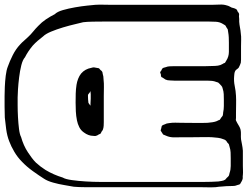

<svg xmlns="http://www.w3.org/2000/svg" viewBox="-43 -794 1081 838"><path d="M1017 -136V-70Q1017 -60 1017.5 -50Q1018 -40 1017 -30Q1016 -25 1016.5 -20Q1017 -15 1015 -10Q1014 -7 1012.5 -4Q1011 -1 1009 2Q1008 3 1007 5.5Q1006 8 1005 9Q1003 11 999 12Q995 13 992 14Q985 17 978.5 17.5Q972 18 964 18Q955 18 945.5 18.5Q936 19 927 20Q920 20 913 21Q906 22 898 23Q881 24 863 23.5Q845 23 828 23H376Q354 23 328 23Q302 23 279 21Q264 18 239 14Q214 10 189 3Q164 -4 149 -14Q127 -28 100.5 -47Q74 -66 53 -88Q34 -107 19.5 -131.5Q5 -156 -3 -178Q-12 -201 -16 -230Q-20 -259 -22 -281Q-23 -304 -23 -328.5Q-23 -353 -23 -375Q-23 -390 -22 -414.5Q-21 -439 -18 -463.5Q-15 -488 -9 -503Q-1 -526 12.5 -553Q26 -580 45 -600Q53 -609 62 -616.5Q71 -624 79 -632Q91 -643 101.5 -656Q112 -669 124 -681Q139 -697 157.5 -709.5Q176 -722 196 -732Q207 -743 231.5 -750Q256 -757 284.5 -762Q313 -767 337.5 -769.5Q362 -772 373 -773Q390 -774 407.5 -773.5Q425 -773 442 -773H882Q898 -773 915.5 -774Q933 -775 948 -770Q953 -769 958.5 -766Q964 -763 968 -761Q973 -760 979 -758Q985 -756 989 -753Q991 -752 992 -749Q993 -746 994 -744Q996 -742 997.5 -739.5Q999 -737 1000 -735Q1001 -732 1000.5 -729Q1000 -726 1000 -723Q1001 -717 1001 -711Q1001 -705 1001 -699Q1002 -686 1004.5 -673.5Q1007 -661 1008 -648Q1010 -635 1009.5 -620.5Q1009 -606 1009 -592V-547Q1009 -540 1009 -533Q1009 -526 1008 -520Q1007 -516 1004 -509.5Q1001 -503 999 -499Q996 -495 990.5 -491.5Q985 -488 983 -483Q981 -479 980 -472.5Q979 -466 979 -462Q977 -440 981.5 -418.5Q986 -397 987 -376Q988 -357 987.5 -338.5Q987 -320 987 -301V-279Q987 -277 986.5 -273.5Q986 -270 987 -268Q988 -266 989.5 -263Q991 -260 992 -258Q996 -251 1000.5 -243.5Q1005 -236 1007 -228Q1009 -218 1008.5 -207.5Q1008 -197 1009 -186Q1011 -174 1013.5 -162Q1016 -150 1017 -136ZM964 -103Q964 -116 963.5 -128.5Q963 -141 959 -153L956 -164Q955 -166 953 -168Q951 -170 949 -172Q948 -174 946 -177Q944 -180 942 -181Q941 -183 938 -184Q935 -185 933 -186Q921 -191 908.5 -192.5Q896 -194 883 -195Q868 -196 844.5 -195.5Q821 -195 797 -195Q773 -195 758 -195Q740 -195 719 -194.5Q698 -194 681 -202Q679 -203 675 -204.5Q671 -206 669 -207L662 -218Q661 -220 659.5 -222Q658 -224 658 -225Q658 -227 660 -231Q661 -233 661.5 -237.5Q662 -242 663 -244Q665 -247 670 -249Q675 -251 678 -252Q683 -255 688 -255.5Q693 -256 698 -257Q711 -259 723.5 -258.5Q736 -258 749 -258Q772 -258 806.5 -257.5Q841 -257 863 -258Q874 -259 884.5 -260.5Q895 -262 905 -266Q907 -268 910.5 -269Q914 -270 916 -271Q918 -273 919.5 -276Q921 -279 922 -280L929 -289Q931 -297 931 -303Q934 -317 934 -331.5Q934 -346 934 -359Q934 -371 933.5 -383Q933 -395 929 -407Q928 -409 927.5 -412Q927 -415 925 -417Q924 -419 922.5 -420.5Q921 -422 920 -423Q918 -425 915.5 -428Q913 -431 911 -432Q910 -434 907 -434.5Q904 -435 902 -436Q892 -440 882.5 -441Q873 -442 862 -442Q847 -442 818.5 -442Q790 -442 761.5 -442Q733 -442 718 -442Q709 -443 698 -443Q687 -443 679 -447Q677 -448 674.5 -450Q672 -452 670 -453Q669 -454 666 -455.5Q663 -457 661 -458Q659 -464 659 -470Q656 -476 656 -479Q657 -481 658.5 -483Q660 -485 661 -486Q662 -488 663.5 -491.5Q665 -495 667 -496Q669 -498 673.5 -499Q678 -500 681 -501Q688 -504 696.5 -504.5Q705 -505 713 -505H763Q778 -505 801.5 -505Q825 -505 848 -505Q871 -505 886 -506Q897 -506 908 -507.5Q919 -509 929 -515Q931 -517 934.5 -518Q938 -519 939 -520L945 -530Q956 -547 956 -568Q956 -589 956 -608Q956 -619 955.5 -630.5Q955 -642 953 -653Q952 -656 952 -659.5Q952 -663 951 -666Q950 -668 948 -670.5Q946 -673 945 -675Q944 -677 942.5 -680Q941 -683 939 -684L929 -690Q916 -698 899.5 -699Q883 -700 867 -700H459Q444 -700 417 -700Q390 -700 362.5 -699.5Q335 -699 320 -697Q309 -694 285 -688.5Q261 -683 232.5 -674.5Q204 -666 180 -656Q156 -646 145 -635Q133 -626 121.5 -616Q110 -606 100 -595Q90 -583 81.5 -570.5Q73 -558 66 -544Q56 -533 50 -509Q44 -485 40.5 -456.5Q37 -428 35.5 -404Q34 -380 34 -369Q34 -358 34 -334Q34 -310 35.5 -282.5Q37 -255 40 -231Q43 -207 49 -196Q54 -178 61.5 -161Q69 -144 79 -129Q87 -117 95.5 -105.5Q104 -94 114 -84Q135 -65 156 -52Q191 -31 231 -19Q242 -12 270.5 -8Q299 -4 332 -2Q365 0 393.5 0Q422 0 433 0H848Q864 0 879 -0.5Q894 -1 910 -2Q917 -3 925.5 -4.5Q934 -6 940 -10Q942 -12 944 -14.5Q946 -17 947 -18Q949 -20 951.5 -22Q954 -24 955 -26Q957 -29 957.5 -32.5Q958 -36 959 -39Q964 -53 964 -69.5Q964 -86 964 -103ZM410 -375V-261Q410 -254 409.5 -245Q409 -236 406 -228Q405 -226 403.5 -223.5Q402 -221 400 -219Q398 -213 395 -210Q393 -209 390 -208Q387 -207 385 -205Q383 -204 380 -202.5Q377 -201 375 -201Q373 -200 370 -200.5Q367 -201 364 -201Q343 -201 323 -216Q310 -225 303 -239Q296 -253 293 -268Q289 -288 288 -307.5Q287 -327 287 -346Q287 -366 287.5 -385.5Q288 -405 291 -424Q293 -437 298 -450Q303 -463 311 -473Q328 -493 356 -498Q362 -500 367 -500Q370 -500 378 -498Q380 -497 383.5 -497Q387 -497 389 -496L396 -488Q398 -487 400 -485Q402 -483 403 -481Q405 -477 405 -473Q409 -461 409 -447Q411 -430 410.5 -412.5Q410 -395 410 -375ZM343 -345 350 -335Q352 -333 352 -333Q352 -333 352 -335V-343Q353 -353 353 -363Q353 -373 353 -383Q353 -385 352.5 -388Q352 -391 352 -394Q352 -394 352.5 -395Q353 -396 352 -396Q351 -396 351 -394Q350 -393 349 -391Q348 -389 346 -387Q345 -386 343.5 -384Q342 -382 341 -380V-372Q341 -366 341.5 -359.5Q342 -353 343 -345Z"/></svg>

Font: Rubik Vinyl
Style: Regular
Weight: 400
Designer: Hubert and Fischer, NaN
Foundry: Hubert and Fischer, NaN
Version: Version 2.200